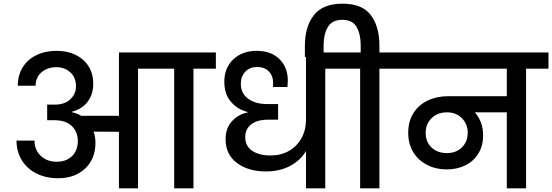

<svg xmlns="http://www.w3.org/2000/svg" viewBox="-20 -1026 3008 1046"><path d="M1156 -652H1034V0H929V-652H732V0H628V-308L490 -309Q500 -280 500 -248Q500 -161 444 -108Q388 -55 296 -55Q230 -55 178.5 -81Q127 -107 98.5 -153.5Q70 -200 70 -260H168Q168 -210 201.5 -177.5Q235 -145 289 -145Q342 -145 373 -176Q404 -207 404 -258Q404 -287 393 -309H391V-314Q359 -371 278 -371H237V-456H278Q333 -456 363.5 -485.5Q394 -515 394 -556Q394 -603 363.5 -631.5Q333 -660 287 -660Q239 -660 206.5 -632.5Q174 -605 174 -559H77Q77 -616 103.5 -659Q130 -702 178 -725.5Q226 -749 287 -749Q377 -749 432.5 -700Q488 -651 488 -570Q488 -513 458 -472.5Q428 -432 371 -417V-415Q399 -409 423 -395H628V-740H1156Z M1872 -652H1752V0H1647V-203Q1616 -151 1559.5 -121.5Q1503 -92 1429 -92Q1333 -92 1271 -138Q1209 -184 1209 -268Q1209 -329 1245 -367Q1281 -405 1329 -413V-416Q1275 -429 1238.5 -471Q1202 -513 1202 -581Q1202 -656 1251 -702.5Q1300 -749 1378 -749Q1457 -749 1502.5 -704Q1548 -659 1548 -587Q1548 -574 1546 -552H1467L1468 -575Q1468 -612 1445 -636.5Q1422 -661 1381 -661Q1340 -661 1316 -635Q1292 -609 1292 -570Q1292 -517 1332 -488Q1372 -459 1437 -459H1495V-374H1441Q1381 -374 1348.5 -348.5Q1316 -323 1316 -279Q1316 -230 1354 -204.5Q1392 -179 1454 -179Q1510 -179 1553.5 -203.5Q1597 -228 1622 -272.5Q1647 -317 1647 -374V-740H1872Z M2169 -740V-652H2047V0H1942V-652H1820V-740H1945V-781Q1945 -839 1923 -878.5Q1901 -918 1845 -918Q1789 -918 1766 -878.5Q1743 -839 1743 -781V-716H1641V-776Q1641 -881 1690 -943.5Q1739 -1006 1845 -1006Q1953 -1006 2000 -944Q2047 -882 2047 -776V-740Z M2968 -652H2846V0H2741V-414H2567Q2612 -362 2612 -289Q2612 -232 2586 -189.5Q2560 -147 2514.5 -125Q2469 -103 2413 -103Q2355 -103 2307 -127.5Q2259 -152 2231.5 -197Q2204 -242 2204 -302Q2204 -365 2232.5 -410Q2261 -455 2310.5 -478.5Q2360 -502 2422 -502H2741V-652H2121V-740H2968ZM2415 -192Q2465 -192 2496.5 -223Q2528 -254 2528 -303Q2528 -351 2496 -382.5Q2464 -414 2415 -414Q2364 -414 2331.5 -382.5Q2299 -351 2299 -302Q2299 -253 2331 -222.5Q2363 -192 2415 -192Z"/></svg>

Font: A Bank Premium Med
Style: Regular
Weight: 500
Designer: Ninad Kale (Devanagari), Jonny Pinhorn (Latin), Htun Naung (Myanmar)
Foundry: Indian Type Foundry
Version: 4.004